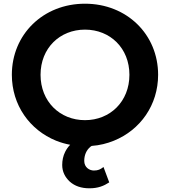

<svg xmlns="http://www.w3.org/2000/svg" viewBox="-20 -777 918 1037"><path d="M463 240C510 240 541 227 570 208L539 125C522 138 510 144 487 144C463 144 435 127 435 92C435 60 447 34 467 17C470 14 473 12 476 11C518 8 558 -2 595 -17C738 -75 834 -210 834 -373C834 -591 665 -757 439 -757C213 -757 44 -591 44 -373C44 -210 140 -75 283 -17C308 -7 333 0 359 5C348 16 339 29 332 43C321 65 316 89 316 114C316 149 330 179 357 204C384 228 419 240 463 240ZM439 -128C303 -128 199 -229 199 -373C199 -517 303 -617 439 -617C575 -617 679 -517 679 -373C679 -229 575 -128 439 -128Z"/></svg>

Font: Plus Jakarta Sans ExtraBold
Style: Regular
Weight: 800
Designer: Gumpita Rahayu
Foundry: Tokotype
Version: Version 2.071;gftools[0.9.30]